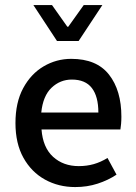

<svg xmlns="http://www.w3.org/2000/svg" viewBox="-20 -738 544 770"><path d="M281.7 12.2Q214.8 12.2 160.4 -17.8Q106 -47.9 74 -105.2Q42 -162.6 42 -244.6Q42 -327.1 73 -384.5Q104 -441.9 155 -471.9Q206.1 -502 265.6 -502Q367.7 -502 417.2 -438.7Q466.8 -375.5 466.8 -270Q466.8 -254.9 465.6 -241.2Q464.4 -227.5 462.9 -218.8H146.5Q151.9 -146.5 192.9 -109.1Q233.9 -71.8 295.9 -71.8Q327.6 -71.8 356 -79.8Q384.3 -87.9 411.1 -104.5L447.3 -37.6Q413.6 -15.1 371.6 -1.5Q329.6 12.2 281.7 12.2ZM145.5 -286.6H374.5Q374.5 -351.1 348.4 -385Q322.3 -418.9 268.1 -418.9Q221.2 -418.9 186.8 -386.2Q152.3 -353.5 145.5 -286.6ZM208.5 -573.7 113.8 -717.8H188.5L250 -630.9H253.9L315.9 -717.8H390.6L295.4 -573.7Z"/></svg>

Font: Varta Light
Style: Bold
Weight: 700
Version: Version 1.004